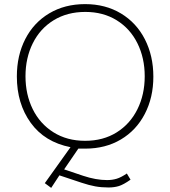

<svg xmlns="http://www.w3.org/2000/svg" viewBox="-20 -715 828 934"><path d="M323 1Q197 -24 129.5 -117.5Q62 -211 62 -343Q62 -445 103 -525Q144 -605 219.5 -650Q295 -695 394 -695Q493 -695 568.5 -649.5Q644 -604 685 -523.5Q726 -443 726 -342Q726 -241 684.5 -161Q643 -81 568 -36.5Q493 8 395 8H361L292 109L384 140Q447 161 501 161Q526 161 547.5 154.5Q569 148 597 129L615 159Q581 183 558.5 190Q536 197 508 197Q473 197 443 191.5Q413 186 377 174L269 138L229 199L198 176ZM684 -344Q684 -433 648.5 -504.5Q613 -576 547.5 -616.5Q482 -657 395 -657Q307 -657 241 -616.5Q175 -576 139.5 -504.5Q104 -433 104 -344Q104 -256 139 -184.5Q174 -113 240 -71.5Q306 -30 394 -30Q482 -30 547.5 -71Q613 -112 648.5 -183.5Q684 -255 684 -344Z"/></svg>

Font: Bellota Text Light
Style: Regular
Weight: 300
Designer: Kemie Guaida
Foundry: Kemie Guaida
Version: Version 4.001